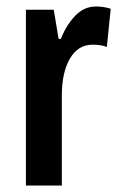

<svg xmlns="http://www.w3.org/2000/svg" viewBox="-20 -573 371 593"><path d="M277 -553Q287 -553 298 -551.5Q309 -550 322 -546L310 -428Q292 -435 266 -435Q221 -435 196 -392Q171 -349 171 -279V0H60V-543H146L161 -453H168Q184 -494 211.5 -523.5Q239 -553 277 -553Z"/></svg>

Font: Noto Sans Khmer UI ExtraCondensed SemiBold
Style: Regular
Weight: 600
Width: 2
Designer: Danh Hong and the Monotype Design Team
Foundry: Monotype Imaging Inc.
Version: Version 2.002; ttfautohint (v1.8.4.7-5d5b)